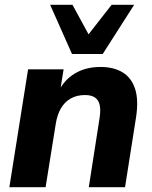

<svg xmlns="http://www.w3.org/2000/svg" viewBox="-20 -780 635 800"><path d="M19 0 97 -491H245L230 -398H223Q248 -448 293 -474.5Q338 -501 399 -501Q453 -501 490 -479Q527 -457 542.5 -411Q558 -365 547 -292L501 0H350L395 -289Q400 -321 395.5 -342Q391 -363 376 -373.5Q361 -384 334 -384Q300 -384 274.5 -369.5Q249 -355 233.5 -328Q218 -301 212 -262L170 0ZM280 -555 189 -760H282L349 -637L445 -760H539L408 -555Z"/></svg>

Font: Nunito Sans 12pt ExtraBold
Style: Italic
Weight: 800
Italic angle: -9°
Designer: Vernon Adams
Foundry: Vernon Adams
Version: Version 3.101;gftools[0.9.27]